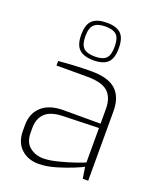

<svg xmlns="http://www.w3.org/2000/svg" viewBox="-148 -900 837 999"><g transform="rotate(20 270.5 -400.0)"><path d="M51 -127V-160Q51 -225 93 -263Q135 -301 213 -301H418V-383Q418 -444 385 -475.5Q352 -507 268 -507H99V-532Q200 -541 281 -541Q374 -541 416.5 -502Q459 -463 459 -384V0H429L419 -63Q414 -59 372.5 -41.5Q331 -24 279.5 -9Q228 6 185 6Q126 6 88.5 -29.5Q51 -65 51 -127ZM418 -86V-277L214 -271Q150 -268 121 -238.5Q92 -209 92 -160V-134Q92 -79 124 -54Q156 -29 199 -29Q232 -29 281 -41.5Q330 -54 368.5 -67.5Q407 -81 418 -86ZM165 -702Q165 -759 191 -782.5Q217 -806 270 -806Q323 -806 348 -782.5Q373 -759 373 -702Q373 -645 348 -621.5Q323 -598 270 -598Q217 -598 191 -621.5Q165 -645 165 -702ZM350 -702Q350 -749 331.5 -767Q313 -785 270 -785Q227 -785 207.5 -766.5Q188 -748 188 -702Q188 -655 207.5 -637Q227 -619 270 -619Q313 -619 331.5 -637Q350 -655 350 -702Z"/></g></svg>

Font: Exo ExtraLight
Style: Regular
Weight: 275
Designer: Natanael Gama
Foundry: Natanael Gama
Version: Version 1.500; ttfautohint (v1.6)